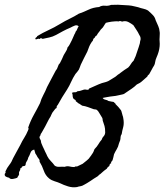

<svg xmlns="http://www.w3.org/2000/svg" viewBox="-50 -755 691 806"><path d="M380.9 -343.8Q384.8 -337.9 392.6 -336.4Q400.4 -335 405.3 -331.1Q413.1 -329.1 417.5 -328.6Q421.9 -328.1 426.8 -327.1Q433.6 -320.3 434.6 -320.3Q435.5 -320.3 434.6 -318.4Q447.3 -306.6 458 -292Q460 -288.1 461.4 -281.7Q462.9 -275.4 464.8 -269.5Q466.8 -264.6 467.3 -259.8Q467.8 -254.9 468.8 -250Q470.7 -233.4 466.8 -219.7Q462.9 -206.1 460.9 -192.4Q456.1 -185.5 456.1 -178.7Q456.1 -171.9 454.1 -165Q453.1 -162.1 451.7 -159.2Q450.2 -156.2 449.2 -152.3Q446.3 -138.7 439.9 -128.4Q433.6 -118.2 428.7 -107.4Q427.7 -100.6 425.8 -94.7Q423.8 -88.9 422.9 -84Q421.9 -80.1 418.5 -77.1Q415 -74.2 417 -70.3Q409.2 -66.4 409.2 -58.6Q407.2 -56.6 403.8 -54.2Q400.4 -51.8 398.4 -46.9Q384.8 -37.1 380.4 -32.7Q376 -28.3 371.1 -24.4Q367.2 -22.5 363.8 -18.6Q360.4 -14.6 356.4 -12.7Q353.5 -10.7 350.1 -8.8Q346.7 -6.8 343.8 -4.9Q336.9 0 330.1 4.4Q323.2 8.8 315.4 13.7Q309.6 16.6 305.2 19.5Q300.8 22.5 295.9 24.4Q291 26.4 284.7 27.3Q278.3 28.3 273.4 30.3Q253.9 33.2 235.4 27.3Q216.8 21.5 203.1 14.6Q192.4 9.8 179.2 5.9Q166 2 156.2 -5.9Q140.6 -18.6 133.8 -38.6Q127 -58.6 116.2 -76.2Q117.2 -83 113.8 -86.9Q110.4 -90.8 107.4 -95.7Q105.5 -100.6 103 -104Q100.6 -107.4 98.6 -110.4Q94.7 -125 93.8 -127Q82 -125 78.1 -113.8Q74.2 -102.5 68.4 -92.8Q67.4 -86.9 64.9 -82.5Q62.5 -78.1 59.6 -73.2Q57.6 -68.4 57.6 -64.5Q57.6 -60.5 53.7 -58.6Q42 -57.6 41 -52.7Q40 -47.9 35.2 -48.8Q36.1 -42 32.2 -36.6Q28.3 -31.2 30.3 -24.4Q29.3 -19.5 26.9 -16.6Q24.4 -13.7 22.5 -8.8Q15.6 -5.9 4.4 -3.9Q-6.8 -2 -11.7 -8.8Q-20.5 -10.7 -25.4 -13.7Q-30.3 -16.6 -30.3 -22.5Q-30.3 -26.4 -27.8 -28.3Q-25.4 -30.3 -27.3 -35.2Q-20.5 -50.8 -10.7 -63Q-1 -75.2 4.9 -90.8Q12.7 -104.5 20 -118.7Q27.3 -132.8 35.2 -146.5Q43 -163.1 51.8 -176.8Q60.5 -190.4 67.4 -207Q69.3 -210.9 69.8 -213.4Q70.3 -215.8 68.4 -219.7Q78.1 -248 91.8 -272.5Q105.5 -296.9 118.2 -322.3Q123 -339.8 131.8 -356Q140.6 -372.1 147.5 -389.6Q158.2 -410.2 166.5 -425.8Q174.8 -441.4 183.6 -458Q190.4 -465.8 192.9 -475.1Q195.3 -484.4 201.2 -489.3Q203.1 -494.1 205.6 -498Q208 -502 210 -506.8Q217.8 -526.4 224.6 -535.6Q231.4 -544.9 233.4 -555.7Q238.3 -560.5 242.7 -568.8Q247.1 -577.1 251 -585Q252.9 -589.8 256.3 -596.7Q259.8 -603.5 262.7 -611.3Q264.6 -614.3 265.6 -616.2Q266.6 -618.2 267.6 -622.1Q272.5 -627 274.4 -633.3Q276.4 -639.6 280.3 -644.5Q273.4 -651.4 263.7 -647.5Q253.9 -643.6 245.1 -638.7Q228.5 -631.8 213.9 -624Q199.2 -616.2 185.5 -608.4Q170.9 -600.6 156.7 -597.7Q142.6 -594.7 128.9 -591.8Q121.1 -596.7 118.7 -593.3Q116.2 -589.8 111.3 -592.8Q109.4 -592.8 106.9 -591.3Q104.5 -589.8 99.6 -589.8Q96.7 -594.7 101.1 -597.2Q105.5 -599.6 106.4 -603.5Q128.9 -617.2 153.3 -628.4Q177.7 -639.6 200.2 -653.3Q224.6 -668 243.2 -676.8Q261.7 -685.5 280.3 -697.3Q302.7 -705.1 321.8 -714.4Q340.8 -723.6 366.2 -725.6Q377 -732.4 390.6 -731Q404.3 -729.5 416 -734.4Q423.8 -734.4 435.1 -734.9Q446.3 -735.4 456.1 -734.4Q478.5 -733.4 490.7 -732.4Q502.9 -731.4 513.7 -728.5Q517.6 -727.5 522 -726.6Q526.4 -725.6 530.3 -724.6Q541 -720.7 552.2 -718.3Q563.5 -715.8 571.3 -710.9Q585.9 -698.2 593.3 -689.9Q600.6 -681.6 603.5 -669.9Q609.4 -656.2 614.3 -645.5Q619.1 -634.8 620.1 -622.1Q621.1 -617.2 620.6 -611.3Q620.1 -605.5 620.1 -598.6Q619.1 -589.8 620.1 -580.6Q621.1 -571.3 620.1 -560.5Q619.1 -548.8 615.7 -537.1Q612.3 -525.4 607.4 -514.6Q602.5 -503.9 601.1 -493.2Q599.6 -482.4 592.8 -473.6Q586.9 -462.9 583.5 -456.5Q580.1 -450.2 576.2 -443.4Q574.2 -441.4 571.8 -439.5Q569.3 -437.5 568.4 -433.6Q557.6 -424.8 547.9 -415.5Q538.1 -406.2 524.4 -400.4Q514.6 -390.6 502.4 -382.3Q490.2 -374 478.5 -366.2Q475.6 -364.3 472.2 -361.8Q468.8 -359.4 462.9 -358.4Q455.1 -356.4 449.7 -355.5Q444.3 -354.5 435.5 -352.5Q423.8 -351.6 412.1 -349.6Q400.4 -347.7 389.6 -345.7ZM323.2 -382.8Q336.9 -388.7 350.6 -395Q364.3 -401.4 377.9 -406.2Q385.7 -408.2 392.6 -410.2Q399.4 -412.1 405.3 -415Q416 -421.9 419.9 -423.8Q423.8 -425.8 427.7 -428.7Q433.6 -431.6 439 -436.5Q444.3 -441.4 449.2 -444.3Q455.1 -449.2 460.4 -452.6Q465.8 -456.1 471.7 -460.9Q475.6 -463.9 480 -466.3Q484.4 -468.8 488.3 -471.7Q495.1 -478.5 499.5 -486.3Q503.9 -494.1 510.7 -500Q515.6 -509.8 519.5 -519.5Q523.4 -529.3 526.4 -540Q529.3 -548.8 532.2 -557.1Q535.2 -565.4 537.1 -573.2Q538.1 -583 539.6 -586.9Q541 -590.8 540 -594.7Q540 -598.6 538.1 -602.5Q536.1 -606.4 534.2 -609.4Q529.3 -620.1 522.5 -629.9Q515.6 -639.6 509.8 -649.4Q501 -656.2 488.8 -662.6Q476.6 -668.9 461.9 -664.1Q460 -666 455.1 -666.5Q450.2 -667 448.2 -665Q441.4 -666 434.1 -665.5Q426.8 -665 418.9 -664.1Q411.1 -663.1 404.3 -661.6Q397.5 -660.2 394.5 -659.2Q392.6 -657.2 390.6 -653.8Q388.7 -650.4 386.7 -647.5Q381.8 -638.7 377.4 -635.3Q373 -631.8 368.2 -624Q364.3 -619.1 361.3 -615.2Q358.4 -611.3 356.4 -606.4Q351.6 -604.5 350.1 -601.6Q348.6 -598.6 346.7 -595.7Q341.8 -593.8 340.8 -587.9Q339.8 -582 335.9 -580.1Q328.1 -568.4 324.7 -560.1Q321.3 -551.8 316.4 -538.1Q308.6 -523.4 302.2 -510.3Q295.9 -497.1 289.1 -483.4Q287.1 -477.5 285.2 -472.7Q283.2 -467.8 281.2 -462.9Q278.3 -458 274.4 -453.6Q270.5 -449.2 266.6 -444.3Q255.9 -427.7 248.5 -411.1Q241.2 -394.5 231.4 -378.9Q210 -346.7 192.4 -314.5Q187.5 -310.5 188 -305.7Q188.5 -300.8 182.6 -298.8Q174.8 -288.1 169.9 -282.2Q168 -278.3 166 -274.4Q164.1 -270.5 162.1 -265.6Q159.2 -260.7 155.8 -255.4Q152.3 -250 150.4 -245.1Q145.5 -234.4 139.6 -224.1Q133.8 -213.9 128.9 -205.1Q127 -201.2 125 -198.2Q123 -195.3 121.1 -192.4Q119.1 -184.6 118.2 -184.1Q117.2 -183.6 116.2 -181.6Q115.2 -176.8 117.2 -173.3Q119.1 -169.9 121.1 -166Q122.1 -163.1 122.1 -160.6Q122.1 -158.2 123 -155.3Q127 -144.5 129.4 -140.1Q131.8 -135.7 135.7 -127Q137.7 -123 138.7 -120.1Q139.6 -117.2 141.6 -114.3Q143.6 -110.4 145 -107.4Q146.5 -104.5 148.4 -99.6Q154.3 -87.9 163.1 -79.1Q171.9 -70.3 179.7 -59.6Q188.5 -53.7 199.7 -54.7Q210.9 -55.7 221.7 -54.7Q231.4 -58.6 241.7 -56.2Q252 -53.7 261.7 -53.7Q264.6 -54.7 267.1 -56.2Q269.5 -57.6 272.5 -55.7Q278.3 -58.6 284.7 -61.5Q291 -64.5 296.9 -67.4Q305.7 -75.2 314.5 -81.5Q323.2 -87.9 329.1 -97.7Q331.1 -99.6 332.5 -102.1Q334 -104.5 335.9 -107.4Q339.8 -112.3 342.3 -117.7Q344.7 -123 346.7 -128.9Q357.4 -139.6 363.3 -149.9Q369.1 -160.2 377 -168.9Q378.9 -176.8 384.8 -182.6Q390.6 -188.5 391.6 -198.2Q391.6 -216.8 388.7 -226.1Q385.7 -235.4 382.8 -244.1Q380.9 -248 380.9 -252.4Q380.9 -256.8 378.9 -260.7Q371.1 -272.5 366.7 -280.8Q362.3 -289.1 356.4 -293.9Q352.5 -295.9 348.1 -295.9Q343.8 -295.9 339.8 -297.9Q329.1 -301.8 318.4 -305.7Q307.6 -309.6 294.9 -311.5Q290 -314.5 286.1 -317.4Q282.2 -320.3 277.3 -322.3Q273.4 -328.1 268.6 -329.1Q268.6 -335 263.7 -336.9Q258.8 -338.9 256.8 -343.8Q254.9 -348.6 254.9 -354.5Q254.9 -360.4 252 -365.2Q256.8 -368.2 263.7 -367.7Q270.5 -367.2 275.4 -372.1Q283.2 -372.1 289.1 -374.5Q294.9 -377 302.7 -378.9Q308.6 -379.9 313.5 -378.4Q318.4 -377 323.2 -379.9Z"/></svg>

Font: Seaweed Script
Style: Regular
Weight: 400
Designer: Squid
Foundry: Font Diner, Inc DBA Neapolitan
Version: Version 1.000